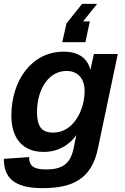

<svg xmlns="http://www.w3.org/2000/svg" viewBox="-21 -814 647 996"><path d="M302 -595H422L445 -703H410L483 -794H405L324 -693ZM200 162C362 162 455 110 487 -44L590 -534H466L448 -451C434 -508 391 -546 309 -546C143 -546 38 -396 38 -214C38 -96 97 -26 205 -26C281 -26 338 -61 375 -113L360 -41C343 37 301 65 218 65C149 65 130 43 130 1L-1 10C-1 104 47 162 200 162ZM255 -126C192 -126 171 -162 171 -232C171 -352 232 -446 324 -446C384 -446 418 -405 418 -342C418 -246 362 -126 255 -126Z"/></svg>

Font: Geist SemiBold
Style: Italic
Weight: 600
Italic angle: -12°
Designer: Basement.studio, Andrés Briganti, Mateo Zaragoza
Foundry: Basement.studio, Vercel, Andrés Briganti, Guido Ferreyra, Mateo Zaragoza
Version: Version 1.500